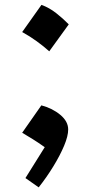

<svg xmlns="http://www.w3.org/2000/svg" viewBox="-20 -642 382 807"><path d="M154.3 -621.6Q187.5 -609.4 216.3 -586.7Q245.1 -564 269 -539.6L187 -426.3Q163.1 -447.8 134.5 -468.5Q106 -489.3 73.2 -507.3ZM153.8 -199.2Q200.2 -187 233.4 -159.4Q266.6 -131.8 266.6 -97.7Q266.6 -70.3 249.5 -29.5Q232.4 11.2 204.3 57.1Q176.3 103 142.6 145.5L86.9 106.4L168 -23.4Q139.6 -43.5 117.7 -57.1Q95.7 -70.8 73.2 -84Z"/></svg>

Font: Pinar-FD SemiBold
Style: Regular
Weight: 600
Designer: Amin Abedi
Version: Version 2.000